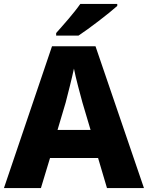

<svg xmlns="http://www.w3.org/2000/svg" viewBox="-20 -951 748 971"><path d="M573 -921V-931H386C355 -886 297 -821 264 -784V-771H377C429 -805 531 -883 573 -921ZM521 0H708L463 -717H243L0 0H187L233 -152H476ZM397 -432 438 -294H271L312 -432C323 -474 344 -557 354 -604C362 -560 388 -465 397 -432Z"/></svg>

Font: Noto Sans Lao UI ExtBd
Style: Regular
Weight: 800
Designer: Monotype Design Team
Foundry: Monotype Imaging Inc.
Version: Version 2.000